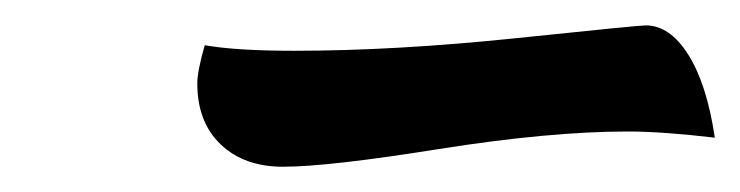

<svg xmlns="http://www.w3.org/2000/svg" viewBox="-20 -318 586 152"><path d="M204.1 -186Q173.3 -186 154.8 -203.6Q136.2 -221.2 136.2 -252Q136.2 -261.7 142.1 -282.2Q167 -277.8 212.9 -277.8Q292.5 -277.8 388.9 -287.8Q485.4 -297.9 491.2 -297.9Q510.3 -297.9 524.9 -274.7Q539.6 -251.5 545.9 -209Q504.4 -213.9 477.1 -213.9Q415 -213.9 327.4 -200Q239.7 -186 204.1 -186Z"/></svg>

Font: Kaushan Script
Style: Regular
Weight: 400
Designer: Pablo Impallari
Foundry: Pablo Impallari
Version: Version 1.002